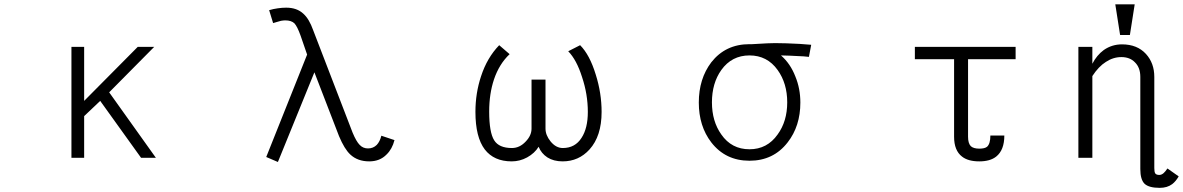

<svg xmlns="http://www.w3.org/2000/svg" viewBox="-20 -738 5540 899"><path d="M314.5 1H374V-194.3L449.2 -265.6L640.6 1H710L491.2 -305.7L702.1 -518.6H625L374 -265.6V-518.6H314.5Z M1446.3 -596.7Q1427.7 -649.4 1400.4 -673.8Q1370.1 -702.1 1320.3 -702.1Q1300.8 -702.1 1281.2 -699.2Q1259.8 -696.3 1240.2 -690.4L1258.8 -629.9L1275.4 -634.8Q1289.1 -638.7 1295.9 -640.6Q1307.6 -642.6 1315.4 -642.6Q1343.8 -642.6 1358.4 -628.9Q1372.1 -614.3 1387.7 -570.3L1418 -482.4L1226.6 -2.9L1281.2 20.5L1452.1 -399.4L1567.4 -100.6Q1592.8 -40 1620.1 -14.6Q1654.3 17.6 1709 17.6Q1758.8 17.6 1790 -14.6Q1816.4 -40 1827.1 -82L1765.6 -102.5Q1758.8 -75.2 1744.1 -59.6Q1727.5 -43 1703.1 -43Q1679.7 -43 1664.1 -59.6Q1648.4 -75.2 1630.9 -117.2Z M2366.2 -484.4 2317.4 -526.4Q2260.7 -467.8 2232.4 -380.9Q2206.1 -301.8 2206.1 -213.9Q2206.1 -95.7 2250 -38.1Q2293 17.6 2376 17.6Q2414.1 17.6 2448.2 -1Q2483.4 -20.5 2502 -50.8Q2514.6 -19.5 2543 -1Q2572.3 17.6 2614.3 17.6Q2689.5 17.6 2740.2 -38.1Q2796.9 -100.6 2796.9 -213.9Q2796.9 -301.8 2769.5 -388.7Q2741.2 -481.4 2696.3 -526.4L2640.6 -498Q2679.7 -458 2705.1 -377.9Q2732.4 -296.9 2732.4 -213.9Q2732.4 -137.7 2703.1 -92.8Q2672.9 -44.9 2615.2 -44.9Q2583 -44.9 2557.6 -76.2Q2534.2 -105.5 2534.2 -135.7V-365.2H2468.8V-135.7Q2468.8 -103.5 2441.4 -75.2Q2413.1 -44.9 2377 -44.9Q2316.4 -44.9 2293.9 -81.1Q2270.5 -118.2 2270.5 -215.8Q2270.5 -298.8 2293 -366.2Q2317.4 -438.5 2366.2 -484.4Z M3489.3 -531.2Q3377 -531.2 3310.5 -446.3Q3252 -369.1 3252 -257.8Q3252 -147.5 3310.5 -71.3Q3377 14.6 3489.3 14.6Q3601.6 14.6 3668 -71.3Q3727.5 -147.5 3727.5 -257.8Q3727.5 -323.2 3704.1 -379.9Q3680.7 -440.4 3636.7 -478.5Q3682.6 -477.5 3711.9 -475.6Q3745.1 -474.6 3767.6 -471.7L3778.3 -528.3Q3727.5 -533.2 3662.1 -535.2Q3601.6 -537.1 3573.2 -535.2L3502 -531.2ZM3489.3 -478.5Q3572.3 -478.5 3621.1 -410.2Q3666 -347.7 3666 -258.8Q3666 -169.9 3621.1 -108.4Q3572.3 -39.1 3489.3 -39.1Q3405.3 -39.1 3357.4 -108.4Q3313.5 -169.9 3313.5 -258.8Q3313.5 -348.6 3357.4 -410.2Q3406.2 -478.5 3489.3 -478.5Z M4682.6 -103.5H4617.2Q4617.2 -64.5 4601.6 -50.8Q4590.8 -42 4565.4 -42Q4538.1 -42 4525.4 -53.7Q4512.7 -67.4 4512.7 -97.7V-460.9H4735.4V-518.6H4263.7V-460.9H4447.3V-97.7Q4447.3 -33.2 4484.4 -4.9Q4512.7 17.6 4565.4 17.6Q4616.2 17.6 4644.5 -4.9Q4682.6 -35.2 4682.6 -103.5Z M5029.3 -518.6V1H5094.7V-381.8Q5124 -426.8 5158.2 -448.2Q5192.4 -470.7 5230.5 -470.7Q5270.5 -470.7 5293.9 -446.3Q5319.3 -421.9 5319.3 -377.9V-11.7V9.8V53.7Q5319.3 103.5 5339.8 123Q5360.4 141.6 5410.2 141.6Q5445.3 141.6 5468.8 124Q5485.4 111.3 5499 87.9L5446.3 50.8Q5436.5 65.4 5428.7 72.3Q5418.9 81.1 5408.2 81.1Q5393.6 81.1 5388.7 73.2Q5384.8 66.4 5384.8 48.8V-2.9V-257.8V-377.9Q5384.8 -442.4 5345.7 -485.4Q5304.7 -530.3 5233.4 -530.3Q5186.5 -530.3 5148.4 -503.9Q5115.2 -479.5 5094.7 -439.5V-518.6ZM5293 -717.8H5202.1L5224.6 -574.2H5270.5Z"/></svg>

Font: DotumChe
Style: Regular
Weight: 400
Monospace: yes
Version: Version 2.21